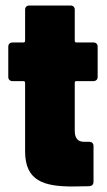

<svg xmlns="http://www.w3.org/2000/svg" viewBox="-20 -674 389 696"><path d="M334 -395V-505C334 -514 328 -520 319 -520H257C253 -520 251 -522 251 -526V-639C251 -648 245 -654 236 -654H86C77 -654 71 -648 71 -639V-526C71 -522 68 -520 65 -520H25C16 -520 10 -514 10 -505V-395C10 -386 16 -380 25 -380H65C69 -380 71 -377 71 -374V-123C72 -19 138 2 243 2C262 2 283 1 304 1C314 0 319 -6 319 -15V-145C319 -154 313 -160 304 -160H285C262 -160 251 -173 251 -200V-374C251 -378 253 -380 257 -380H319C328 -380 334 -386 334 -395Z"/></svg>

Font: Barlow Semi Condensed Black
Style: Regular
Weight: 900
Width: 4
Designer: Jeremy Tribby
Foundry: Tribby Type
Version: Version 1.408;PS 001.408;hotconv 1.0.88;makeotf.lib2.5.64775